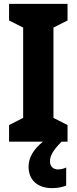

<svg xmlns="http://www.w3.org/2000/svg" viewBox="-20 -734 397 995"><path d="M239 102C239 72 256 44 299 0H330V-86L257 -123V-591L330 -628V-714H27V-628L100 -591V-123L27 -86V0H203C153 39 128 85 128 129C128 197 172 241 251 241C282 241 306 234 323 228V134C313 139 298 144 279 144C255 144 239 127 239 102Z"/></svg>

Font: Noto Sans Gujarati Condensed ExtraBold
Style: Regular
Weight: 800
Width: 3
Designer: Jelle Bosma - Monotype Design Team, Universal Thirst
Foundry: Monotype Imaging Inc.
Version: Version 2.106